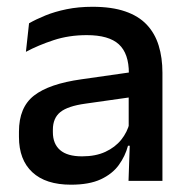

<svg xmlns="http://www.w3.org/2000/svg" viewBox="-20 -520 541 552"><path d="M349.5 0 353.5 -116 350 -131V-285L350.5 -309.5Q350.5 -366 321.8 -392.5Q293 -419 229.5 -419Q178 -419 134 -404.5Q90 -390 54.5 -371L63.5 -453Q83.5 -464.5 110.5 -475.5Q137.5 -486.5 171.5 -493.5Q205.5 -500.5 246 -500.5Q301.5 -500.5 340 -487.2Q378.5 -474 402 -449Q425.5 -424 436.2 -389Q447 -354 447 -311V0ZM184 11Q111.5 11 73 -24.8Q34.5 -60.5 34.5 -126.5V-141.5Q34.5 -211.5 77.8 -245.2Q121 -279 214 -292L361 -313L366.5 -242L225.5 -222Q175 -215 153.5 -197.8Q132 -180.5 132 -147V-140Q132 -106.5 152.8 -88.5Q173.5 -70.5 216 -70.5Q255 -70.5 283 -83.5Q311 -96.5 328.5 -118.2Q346 -140 352.5 -166.5L366 -101H348Q340 -71 321.5 -45.5Q303 -20 269.8 -4.5Q236.5 11 184 11Z"/></svg>

Font: Anek Gujarati Medium Medium
Style: Regular
Weight: 500
Version: Version 1.003